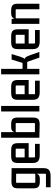

<svg xmlns="http://www.w3.org/2000/svg" viewBox="1218 -1933 913 3389"><g transform="rotate(-90 1674.5 -238.5)"><path d="M292 116Q302 116 302 105V-48Q287 8 216 8H161Q99 8 72 -17Q45 -42 45 -102V-378Q45 -443 73.5 -468.5Q102 -494 172 -493L401 -490V75Q401 141 368.5 169.5Q336 198 263 198H63V116ZM302 -83V-410L153 -411Q142 -411 142 -400V-83Q142 -72 153 -72H292Q302 -72 302 -83Z M830 6H630Q557 6 524.5 -22.5Q492 -51 492 -117V-380Q492 -447 519.5 -472.5Q547 -498 617 -498H715Q785 -498 813.5 -472.5Q842 -447 842 -380V-189H591V-88Q591 -77 602 -77H830ZM602 -418Q591 -418 591 -407V-260H745V-407Q745 -418 734 -418Z M1167 5 938 0V-675H1037V-442Q1052 -498 1123 -498H1178Q1240 -498 1267 -473.5Q1294 -449 1294 -389V-110Q1294 -46 1265 -19.5Q1236 7 1167 5ZM1037 -407V-79L1186 -78Q1197 -78 1197 -88V-407Q1197 -418 1186 -418H1047Q1037 -418 1037 -407Z M1499 0H1401V-675H1499Z M1945 6H1745Q1672 6 1639.5 -22.5Q1607 -51 1607 -117V-380Q1607 -447 1634.5 -472.5Q1662 -498 1732 -498H1830Q1900 -498 1928.5 -472.5Q1957 -447 1957 -380V-189H1706V-88Q1706 -77 1717 -77H1945ZM1717 -418Q1706 -418 1706 -407V-260H1860V-407Q1860 -418 1849 -418Z M2154 0H2057V-675H2154V-297H2251Q2259 -297 2262 -308L2318 -490H2415L2369 -340Q2349 -277 2328 -260Q2351 -253 2363.5 -234Q2376 -215 2392 -171L2453 0H2352L2281 -204Q2276 -215 2269 -215H2154Z M2840 6H2640Q2567 6 2534.5 -22.5Q2502 -51 2502 -117V-380Q2502 -447 2529.5 -472.5Q2557 -498 2627 -498H2725Q2795 -498 2823.5 -472.5Q2852 -447 2852 -380V-189H2601V-88Q2601 -77 2612 -77H2840ZM2612 -418Q2601 -418 2601 -407V-260H2755V-407Q2755 -418 2744 -418Z M3131 -498H3187Q3249 -498 3276 -473.5Q3303 -449 3303 -389V0H3205V-407Q3205 -418 3194 -418H3056Q3045 -418 3045 -407L3046 0H2948L2947 -490H3034L3042 -440Q3057 -498 3131 -498Z"/></g></svg>

Font: Gemunu Libre SemiBold
Style: Regular
Weight: 600
Designer: Puspanada Ekanayake, Sola Matas, Pathum Egodawatta, Kosala Senevirathne
Foundry: mooniak
Version: Version 1.100